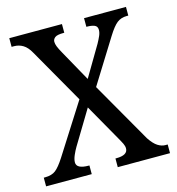

<svg xmlns="http://www.w3.org/2000/svg" viewBox="-106 -806 828 898"><g transform="rotate(-15 307.5 -357.0)"><path d="M7 0V-42H13Q46 -42 65 -57Q84 -72 109 -111L263 -353L111 -619Q95 -648 75 -660Q55 -672 32 -672H20V-714H275V-672H272Q240 -672 229.5 -663.5Q219 -655 219 -643Q219 -633 224 -620Q229 -607 242 -584L325 -435L412 -582Q422 -600 428.5 -615Q435 -630 435 -643Q435 -661 420.5 -666.5Q406 -672 385 -672H382V-714H585V-672H577Q550 -672 530.5 -657Q511 -642 485 -600L353 -388L521 -95Q541 -65 559.5 -53.5Q578 -42 595 -42H607V0H354V-42H358Q414 -42 414 -75Q414 -86 408 -98.5Q402 -111 383 -144L291 -306L192 -142Q183 -127 174.5 -107.5Q166 -88 166 -73Q166 -42 225 -42H228V0Z"/></g></svg>

Font: Noto Serif Lao SemCond
Style: Regular
Weight: 400
Width: 4
Designer: Monotype Design Team
Foundry: Monotype Imaging Inc.
Version: Version 2.004; ttfautohint (v1.8.4.7-5d5b)